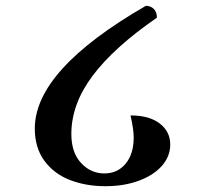

<svg xmlns="http://www.w3.org/2000/svg" viewBox="-20 -624 700 662"><path d="M226 -162Q226 -98 259.5 -62Q293 -26 340 -26Q385 -26 413 -59.5Q441 -93 441 -150Q441 -178 430 -226Q495 -226 531 -198Q567 -170 567 -126Q567 -85 538.5 -52.5Q510 -20 459 -1Q408 18 343 18Q277 18 222 -3Q167 -24 133.5 -69Q100 -114 100 -181Q100 -383 483 -604Q499 -604 510 -593.5Q521 -583 521 -563Q373 -461 299.5 -363Q226 -265 226 -162Z"/></svg>

Font: Arya
Style: Bold
Weight: 700
Designer: Eduardo Rodriguez Tunni, Modular Infotech
Foundry: Eduardo Rodriguez Tunni, Modular Infotech
Version: Version 1.002